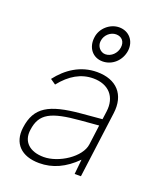

<svg xmlns="http://www.w3.org/2000/svg" viewBox="-144 -872 827 976"><g transform="rotate(20 269.5 -384.0)"><path d="M414 -681C421 -736 385 -778 332 -778C283 -778 236 -738 230 -687C222 -629 257 -586 310 -586C362 -586 406 -626 414 -681ZM374 -684C370 -653 343 -625 311 -625C284 -625 262 -651 266 -680C270 -715 300 -739 329 -739C360 -739 379 -717 374 -684ZM184 10C256 10 320 -19 381 -80L373 0H407L454 -358C468 -463 409 -526 304 -526C214 -526 144 -477 95 -413L124 -393C174 -456 231 -489 297 -489C380 -489 428 -436 417 -354L411 -310L297 -300C131 -285 61 -247 46 -132C34 -44 87 10 184 10ZM195 -27C120 -27 75 -67 85 -134C97 -225 151 -253 310 -266L406 -274L392 -167C383 -96 277 -27 195 -27Z"/></g></svg>

Font: United Sans Thin
Style: Italic
Weight: 100
Italic angle: -8°
Designer: Pablo Impallari, Rodrigo Fuenzalida (Modified by Dan O. Williams)
Version: Version 1.000;PS 001.000;hotconv 1.0.88;makeotf.lib2.5.64775